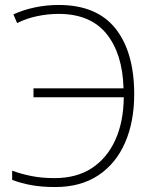

<svg xmlns="http://www.w3.org/2000/svg" viewBox="-20 -744 619 774"><path d="M216 -688Q174 -688 130.5 -679Q87 -670 49 -651L34 -686Q73 -704 120 -714Q167 -724 216 -724Q370 -724 445.5 -629Q521 -534 521 -364Q521 -253 484 -168.5Q447 -84 376 -37Q305 10 203 10Q147 10 104.5 2Q62 -6 29 -19V-56Q64 -43 106 -34.5Q148 -26 200 -26Q289 -26 350.5 -66.5Q412 -107 445 -180Q478 -253 479 -352H115V-388H478Q474 -528 409 -608Q344 -688 216 -688Z"/></svg>

Font: Noto Sans Disp ExtLt
Style: Regular
Weight: 200
Designer: Monotype Design Team
Foundry: Monotype Imaging Inc.
Version: Version 2.000;GOOG;noto-source:20170915:90ef993387c0